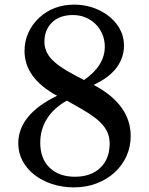

<svg xmlns="http://www.w3.org/2000/svg" viewBox="-20 -800 646 830"><path d="M269 -365Q212 -333 183 -286.5Q154 -240 154 -183Q154 -114 194.5 -75Q235 -36 304 -36Q373 -36 413.5 -74.5Q454 -113 454 -179Q454 -201 447.5 -220Q441 -239 426.5 -257Q412 -275 388 -293Q364 -311 329 -331ZM385 -433Q545 -348 545 -212Q545 -165 526.5 -124.5Q508 -84 475 -54Q442 -24 397 -7Q352 10 300 10Q249 10 205 -4.5Q161 -19 128.5 -44.5Q96 -70 77.5 -104.5Q59 -139 59 -180Q59 -305 227 -386Q86 -462 86 -580Q86 -622 102.5 -658.5Q119 -695 150 -724Q212 -780 300 -780Q378 -780 440 -738Q477 -712 496.5 -677.5Q516 -643 516 -603Q516 -552 485 -509Q454 -466 385 -433ZM343 -454Q386 -483 409.5 -519.5Q433 -556 433 -598Q433 -627 422.5 -652Q412 -677 393.5 -695.5Q375 -714 350 -724.5Q325 -735 295 -735Q238 -735 205 -703Q172 -671 172 -619Q172 -579 201 -546.5Q230 -514 296 -479Z"/></svg>

Font: SVN-Libre Baskerville
Style: Regular
Weight: 400
Designer: Pablo Impallari, Rodrigo Fuenzalida
Foundry: Pablo Impallari, Rodrigo Fuenzalida
Version: Version 1.000; ttfautohint (v1.8.4)